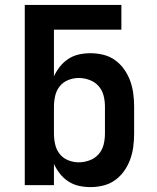

<svg xmlns="http://www.w3.org/2000/svg" viewBox="-20 -755 640 783"><path d="M349 8Q325 8 302 3Q279 -2 259 -15Q239 -28 224.5 -46.5Q210 -65 200 -86V0H81V-735H475V-634H200V-444Q210 -465 224.5 -483.5Q239 -502 259 -515Q279 -528 302 -533Q325 -538 349 -538Q376 -538 402 -531.5Q428 -525 449.5 -509.5Q471 -494 486.5 -472Q502 -450 511 -425Q520 -400 523.5 -373.5Q527 -347 527 -320V-210Q527 -183 523.5 -156.5Q520 -130 511 -105Q502 -80 486.5 -58Q471 -36 449.5 -20.5Q428 -5 402 1.5Q376 8 349 8ZM301 -93Q323 -93 345 -101Q367 -109 382 -126Q397 -143 402.5 -165Q408 -187 408 -210V-320Q408 -343 402.5 -365Q397 -387 382 -404Q367 -421 345 -429Q323 -437 301 -437Q279 -437 258 -428.5Q237 -420 223.5 -403Q210 -386 205 -364Q200 -342 200 -320V-210Q200 -188 205 -166Q210 -144 223.5 -127Q237 -110 258 -101.5Q279 -93 301 -93Z"/></svg>

Font: Iosevka Curly Extended
Style: Bold
Weight: 700
Width: 7
Monospace: yes
Designer: Belleve Invis
Foundry: Belleve Invis
Version: Version 11.1.0; ttfautohint (v1.8.3)